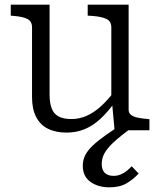

<svg xmlns="http://www.w3.org/2000/svg" viewBox="-20 -557 686 821"><path d="M192 -537V-152Q192 -117 201 -93.5Q210 -70 230.5 -59Q251 -48 286 -48Q319 -48 350 -61.5Q381 -75 411 -102Q441 -129 470 -168L471 -120Q441 -78 409 -48.5Q377 -19 341.5 -4.5Q306 10 265 10Q218 10 185 -6.5Q152 -23 134.5 -57Q117 -91 117 -141V-440Q117 -466 97 -476Q77 -486 38 -489L26 -490V-537ZM530 -537V-88Q530 -74 540 -66Q550 -58 568.5 -54Q587 -50 612 -48L619 -47V0H470L459 -119L456 -125V-440Q456 -466 435 -476Q414 -486 374 -489L355 -490V-537ZM512 -33 538 -7Q503 19 479.5 39Q456 59 441.5 77Q427 95 421 111Q415 127 415 145Q415 170 428.5 182.5Q442 195 465 195Q483 195 497.5 188.5Q512 182 523.5 172.5Q535 163 543 154L573 185Q550 210 521 227Q492 244 448 244Q399 244 366.5 220.5Q334 197 334 152Q334 127 344.5 106.5Q355 86 376.5 65.5Q398 45 432 21Q466 -3 512 -33Z"/></svg>

Font: Roboto Serif 20pt Light
Style: Regular
Weight: 300
Version: Version 1.008